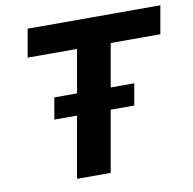

<svg xmlns="http://www.w3.org/2000/svg" viewBox="-77 -764 846 842"><g transform="rotate(-10 345.5 -343.0)"><path d="M199 0 298 -561H78L100 -686H691L669 -561H448L349 0ZM146 -273 163 -369H519L502 -273Z"/></g></svg>

Font: Archivo SemiBold
Style: Bold Italic
Weight: 700
Italic angle: -10°
Version: Version 2.001